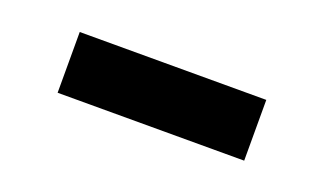

<svg xmlns="http://www.w3.org/2000/svg" viewBox="-29 -423 497 294"><g transform="rotate(20 219.0 -275.5)"><path d="M67 -226V-325H371V-226Z"/></g></svg>

Font: Mulish ExtraLight
Style: Bold
Weight: 700
Version: Version 3.603